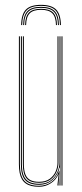

<svg xmlns="http://www.w3.org/2000/svg" viewBox="-20 -746 331 772"><path d="M145 -726.5Q187.2 -726.5 205.8 -707.6Q224.2 -688.8 225 -645.2H221Q220.2 -686.8 202.6 -704.6Q185 -722.5 145 -722.5Q105 -722.5 87.4 -704.6Q69.8 -686.8 69 -645.2H65Q65.8 -688.8 84.2 -707.6Q102.8 -726.5 145 -726.5ZM145 -718.5Q183 -718.5 199.6 -701.5Q216.2 -684.5 217 -645.2H213Q212.5 -682.5 196.6 -698.5Q180.8 -714.5 145 -714.5Q109.2 -714.5 93.4 -698.5Q77.5 -682.5 77 -645.2H73Q73.8 -684.5 90.5 -701.5Q107.2 -718.5 145 -718.5ZM145 -710.5Q178.8 -710.5 193.6 -695.4Q208.5 -680.2 209 -645.2H205Q204.5 -678 190.5 -692.2Q176.5 -706.5 145 -706.5Q113.5 -706.5 99.5 -692.2Q85.5 -678 85 -645.2H81Q81.5 -680.2 96.4 -695.4Q111.2 -710.5 145 -710.5ZM137 5Q119.8 5 106.4 1.8Q93 -1.5 83.5 -8.4Q74 -15.2 67.9 -25.9Q61.8 -36.5 58.9 -51.5Q56 -66.5 56 -86V-600H60V-86Q60 -62.8 64.4 -46.1Q68.8 -29.5 77.9 -19.1Q87 -8.8 101.8 -3.9Q116.5 1 137 1Q165 1 186.6 -14.6Q208.2 -30.2 217.2 -57.5H219.2L215.5 -6V0H211.2V-4.8L215.5 -44.5H214.5Q205.2 -22.5 183.9 -8.8Q162.5 5 137 5ZM227.2 0V-600H231.2V0ZM137 -11Q119.5 -11 107.1 -15.2Q94.8 -19.5 87 -28.5Q79.2 -37.5 75.6 -51.8Q72 -66 72 -86V-600H76V-86Q76 -60.5 82.2 -44.9Q88.5 -29.2 101.9 -22.1Q115.2 -15 137 -15Q163.8 -15 180.1 -27.1Q196.5 -39.2 203.9 -57Q211.2 -74.8 211.2 -91.2V-600H215.2V-91.2Q215.2 -74.5 207.6 -55.8Q200 -37 182.9 -24Q165.8 -11 137 -11ZM137 -3Q97.8 -3 80.9 -22.2Q64 -41.5 64 -86V-600H68V-86Q68 -43.8 84 -25.4Q100 -7 137 -7Q166.5 -7 184.5 -21Q202.5 -35 210.9 -54.8Q219.2 -74.5 219.2 -91.2V-600H223.2V0H219.2V-10L221.2 -72.2H219.2Q215 -46.2 193 -24.6Q171 -3 137 -3Z"/></svg>

Font: Big Shoulders Inline Display Thin Thin
Style: Regular
Weight: 250
Version: Version 2.002